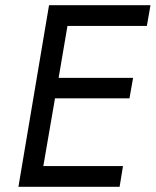

<svg xmlns="http://www.w3.org/2000/svg" viewBox="-20 -720 600 740"><path d="M169 -700H560L546 -620H240L206 -420H493L479 -341H192L147 -80H454L441 0H51Z"/></svg>

Font: Jost*
Style: Italic
Weight: 400
Italic angle: -10°
Version: Version 3.7